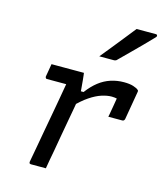

<svg xmlns="http://www.w3.org/2000/svg" viewBox="-121 -912 845 1001"><g transform="rotate(15 301.5 -412.0)"><path d="M110 -532Q122 -532 139.5 -532Q157 -532 177 -532Q197 -532 217 -532Q237 -532 255 -532Q273 -532 285 -532Q285 -532 286.5 -520.5Q288 -509 289.5 -492Q291 -475 292.5 -458Q294 -441 295 -429Q296 -417 296 -417Q290 -381 283 -341.5Q276 -302 268.5 -261.5Q261 -221 254 -180.5Q247 -140 240 -100Q235 -74 230.5 -49Q226 -24 222 0Q202 0 182 0Q162 0 141 0Q138 0 135.5 -1.5Q133 -3 132.5 -5Q132 -7 132 -11Q140 -52 147.5 -96Q155 -140 163.5 -185.5Q172 -231 180 -276Q188 -321 196 -365Q204 -409 211 -451H194Q180 -451 165.5 -451Q151 -451 136.5 -451Q122 -451 107 -451Q104 -451 102 -452.5Q100 -454 99 -456.5Q98 -459 98 -462Q101 -479 104 -496.5Q107 -514 110 -532ZM500 -539Q531 -539 551 -532.5Q571 -526 578 -519Q580 -518 580.5 -516.5Q581 -515 581.5 -513.5Q582 -512 581.5 -510.5Q581 -509 581 -507L555 -355Q554 -352 553 -350Q552 -348 550 -346.5Q548 -345 546 -344.5Q544 -344 541 -344Q523 -344 504.5 -344Q486 -344 467 -344L470 -359Q474 -381 477.5 -402Q481 -423 485 -447Q479 -448 473 -449Q467 -450 458 -450Q433 -450 403.5 -440.5Q374 -431 340.5 -408.5Q307 -386 268 -346L274 -435H309Q336 -471 365.5 -494Q395 -517 429 -528Q463 -539 500 -539ZM491 -824Q520 -824 544 -824Q568 -824 595 -824Q602 -824 603 -818Q604 -812 598 -807Q570 -778 545.5 -753Q521 -728 495 -702.5Q469 -677 436 -644Q433 -640 428.5 -638Q424 -636 418 -636Q399 -636 378.5 -636Q358 -636 340 -636Q365 -666 390 -697.5Q415 -729 440.5 -760.5Q466 -792 491 -824Z"/></g></svg>

Font: Rec Mono Linear
Style: Italic
Weight: 400
Italic angle: -10°
Monospace: yes
Version: Version 1.085; ttfautohint (v1.8.4.7-5d5b)